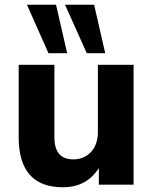

<svg xmlns="http://www.w3.org/2000/svg" viewBox="-20 -781 647 812"><path d="M246 11Q59 11 59 -201V-507H210V-201Q210 -107 290 -107Q336 -107 365 -138.5Q394 -170 394 -223V-507H545V0H398V-70Q346 11 246 11ZM347 -556 255 -761H378L425 -556ZM185 -556 94 -761H217L264 -556Z"/></svg>

Font: Mulish ExtraBold
Style: Regular
Weight: 800
Designer: Vernon Adams
Foundry: Vernon Adams
Version: Version 3.603; ttfautohint (v1.8.3)